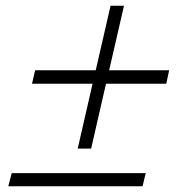

<svg xmlns="http://www.w3.org/2000/svg" viewBox="-20 -652 644 672"><path d="M362 -406H572L562 -359H351L299 -132H252L304 -359H92L103 -406H315L367 -632H414ZM9 0 21 -46H490L479 0Z"/></svg>

Font: Elaine Sans Light
Style: Italic
Weight: 300
Italic angle: -13°
Designer: Wei Huang
Foundry: Wei Huang
Version: Version 2.001;December 24, 2019;FontCreator 12.0.0.2547 64-b